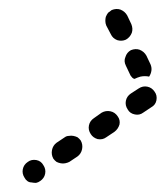

<svg xmlns="http://www.w3.org/2000/svg" viewBox="-20 -376 364 421"><path d="M34 14Q36 18 40 21Q44 24 49 24Q54 25 59 25Q64 24 68 21Q77 15 79 5Q81 -5 75 -14Q70 -23 60 -25Q49 -27 41 -21Q32 -15 30 -5Q28 5 34 14ZM97 -28Q100 -24 104 -21Q108 -19 113 -18Q118 -17 123 -18Q128 -19 132 -21L150 -33Q158 -39 160 -49Q162 -59 157 -68Q154 -72 150 -75Q146 -77 141 -78Q136 -79 131 -78Q126 -78 122 -75L104 -63Q96 -57 94 -47Q92 -37 97 -28ZM179 -82Q184 -74 194 -71Q205 -69 213 -75L231 -87Q239 -93 242 -103Q244 -113 238 -121Q232 -130 222 -132Q212 -134 203 -129L186 -117Q177 -111 175 -101Q173 -91 179 -82ZM260 -136Q265 -127 276 -125Q286 -123 294 -129L312 -141Q321 -146 323 -156Q325 -167 319 -175Q313 -184 303 -186Q293 -188 284 -182L267 -171Q258 -165 256 -155Q254 -145 260 -136ZM265 -213 256 -232Q251 -242 255 -251Q258 -261 267 -266Q277 -270 286 -267Q296 -263 301 -254L310 -235Q313 -228 312 -221Q311 -214 307 -208Q298 -210 288 -208Q281 -206 275 -203Q271 -204 269 -207Q266 -210 265 -213ZM212 -339Q214 -344 217 -348Q221 -351 225 -354Q235 -358 244 -355Q254 -351 259 -342L268 -323Q272 -313 269 -304Q265 -294 256 -289Q247 -285 237 -288Q227 -292 223 -301L213 -320Q211 -325 211 -330Q211 -335 212 -339Z"/></svg>

Font: FRB American Cursive Guidelines Dashed Black
Style: Bold Italic
Weight: 900
Italic angle: -25°
Version: Version 2.0;Modular Font Editor K font №1